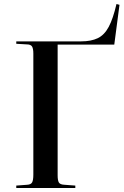

<svg xmlns="http://www.w3.org/2000/svg" viewBox="-20 -936 615 956"><path d="M61 0V-12L115 -16Q134 -17 140 -28Q146 -39 146 -67V-669Q146 -694 139.5 -704.5Q133 -715 113 -715L61 -718V-730H384Q434 -730 467 -746Q500 -762 521.5 -802.5Q543 -843 560 -916L575 -912L549 -714H267V-63Q267 -38 273 -27.5Q279 -17 301 -16L355 -12V0Z"/></svg>

Font: Literata 72pt Medium
Style: Regular
Weight: 500
Designer: Latin by Veronika Burian and Jose Scaglione. Greek by Irene Vlachou. Cyrillic by Vera Evstafieva.
Foundry: TypeTogether
Version: Version 3.002